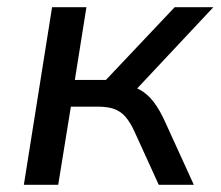

<svg xmlns="http://www.w3.org/2000/svg" viewBox="-20 -511 610 531"><path d="M46 0 124 -491H219L187 -290H273L463 -491H570L345 -251L321 -276Q347 -274 367.5 -262.5Q388 -251 405 -229Q422 -207 438 -171L516 0H419L352 -147Q340 -173 327 -188Q314 -203 296 -209.5Q278 -216 252 -216H176L141 0Z"/></svg>

Font: Nunito Sans 10pt Medium
Style: Italic
Weight: 500
Italic angle: -9°
Designer: Vernon Adams
Foundry: Vernon Adams
Version: Version 3.101;gftools[0.9.27]